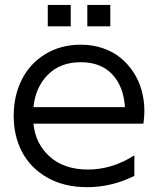

<svg xmlns="http://www.w3.org/2000/svg" viewBox="-20 -755 648 787"><path d="M336.9 12.2Q243.7 12.2 174.8 -26.6Q106 -65.4 71 -131.1Q36.1 -196.8 36.1 -279.8Q36.1 -362.3 69.3 -428.5Q102.5 -494.6 165.8 -533.2Q229 -571.8 311 -571.8Q359.9 -571.8 401.9 -557.4Q443.8 -543 474.6 -517.6Q505.4 -492.2 527.6 -458Q549.8 -423.8 560.8 -383.5Q571.8 -343.3 571.8 -299.8Q571.8 -276.4 567.9 -248H117.2Q125 -166 183.8 -113Q242.7 -60.1 340.8 -60.1Q439.5 -60.1 530.8 -118.2V-34.2Q438.5 12.2 336.9 12.2ZM117.2 -315.9H492.2Q486.3 -401.4 439.7 -450.7Q393.1 -500 311 -500Q226.6 -500 175.8 -448.2Q125 -396.5 117.2 -315.9ZM175.8 -647V-734.9H270V-647ZM337.9 -647V-734.9H432.1V-647Z"/></svg>

Font: TASA Explorer
Style: Regular
Weight: 400
Designer: Weizhong Zhang
Foundry: Local Remote
Version: Version 1.000;Glyphs 3.1.2 (3151)